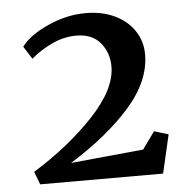

<svg xmlns="http://www.w3.org/2000/svg" viewBox="-47 -664 698 711"><g transform="rotate(-5 301.5 -308.5)"><path d="M375 -412Q375 -463 344.5 -500Q314 -537 255 -537Q209 -537 165 -516.5Q121 -496 86 -466L56 -513Q86 -554 156 -585.5Q226 -617 296 -617Q359 -617 406 -594Q453 -571 478 -532Q503 -493 503 -446Q503 -347 419 -251.5Q335 -156 195 -69L465 -95L511 -159L564 -143L531 0H74L56 -48Q190 -131 282.5 -229.5Q375 -328 375 -412Z"/></g></svg>

Font: Martel
Style: Bold
Weight: 700
Designer: Dan Reynolds
Foundry: Dan Reynolds
Version: Version 1.001; ttfautohint (v1.1) -l 5 -r 5 -G 72 -x 0 -D la